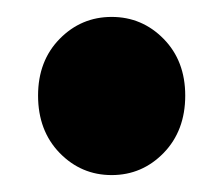

<svg xmlns="http://www.w3.org/2000/svg" viewBox="-20 -504 264 227"><path d="M112 -297Q76 -297 50.5 -323.2Q25 -349.5 25 -391Q25 -432 50.5 -458Q76 -484 112 -484Q148 -484 173.5 -458Q199 -432 199 -391Q199 -349.5 173.5 -323.2Q148 -297 112 -297Z"/></svg>

Font: Spline Sans
Style: Regular
Weight: 400
Designer: Eben Sorkin, Mirko Velimirovic
Foundry: Sorkin Type
Version: Version 1.001